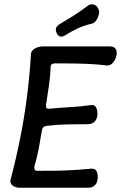

<svg xmlns="http://www.w3.org/2000/svg" viewBox="-20 -886 571 906"><path d="M530 -626Q528 -614 521.5 -602Q515 -590 505 -583Q495 -576 483 -577Q445 -582 404 -584Q363 -586 321 -586.5Q279 -587 239 -587Q229 -587 223.5 -582Q218 -577 219 -567Q217 -524 210.5 -478.5Q204 -433 197 -390Q196 -380 200 -376Q204 -372 214 -373Q264 -378 312 -380.5Q360 -383 408 -390Q428 -393 435 -376Q442 -359 439 -339Q436 -320 424.5 -310Q413 -300 394 -300Q346 -300 297.5 -299Q249 -298 199 -292Q190 -291 185 -286Q180 -281 178 -272Q171 -228 163 -186Q155 -144 142 -100Q141 -90 144 -85Q147 -80 157 -80Q199 -80 241 -80.5Q283 -81 325.5 -83.5Q368 -86 410 -90Q430 -92 437 -75.5Q444 -59 440 -39Q438 -20 426 -10Q414 0 395 0H73Q54 0 40 -10Q26 -20 30 -39Q56 -137 75.5 -235Q95 -333 107.5 -431.5Q120 -530 126 -628Q126 -641 134.5 -649.5Q143 -658 156 -662.5Q169 -667 181 -667H498Q517 -667 525 -656.5Q533 -646 530 -626ZM287 -719Q274 -711 263.5 -714Q253 -717 247 -730V-732Q241 -744 245 -754.5Q249 -765 263 -773Q295 -792 327 -812Q359 -832 393 -858Q405 -868 420 -865Q435 -862 442 -848L445 -842Q450 -833 446.5 -818Q443 -803 434.5 -790.5Q426 -778 416 -775Q376 -766 344.5 -751Q313 -736 287 -719Z"/></svg>

Font: Winky Sans
Style: Italic
Weight: 400
Italic angle: -8.97852°
Designer: Simon Atzbach
Foundry: typofactur
Version: Version 1.205